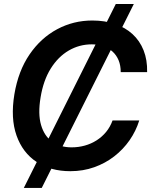

<svg xmlns="http://www.w3.org/2000/svg" viewBox="-20 -839 750 952"><path d="M98.1 92.8 554.2 -819.3H643.6L187 92.8ZM328.6 9.8Q231 9.8 161.6 -35.9Q92.3 -81.5 62 -167Q31.7 -252.4 51.3 -371.6Q70.8 -487.8 126.7 -569.3Q182.6 -650.9 263.4 -694.1Q344.2 -737.3 437.5 -737.3Q499.5 -737.3 550 -720.2Q600.6 -703.1 636.7 -670.2Q672.9 -637.2 691.9 -589.6Q710.9 -542 709.5 -481.4H578.6Q578.6 -514.6 568.1 -540Q557.6 -565.4 538.3 -583Q519 -600.6 492.9 -609.9Q466.8 -619.1 435.1 -619.1Q373.5 -619.1 320.8 -588.4Q268.1 -557.6 231.4 -498.8Q194.8 -439.9 181.2 -356Q167.5 -274.4 183.6 -219.2Q199.7 -164.1 239 -136.2Q278.3 -108.4 335 -108.4Q369.1 -108.4 400.6 -117.2Q432.1 -126 459 -143.1Q485.8 -160.2 506.1 -184.8Q526.4 -209.5 538.1 -241.7H670.4Q654.3 -189.5 622.6 -143.8Q590.8 -98.1 546.4 -63.7Q502 -29.3 447 -9.8Q392.1 9.8 328.6 9.8Z"/></svg>

Font: Inter Tight SemiBold
Style: Italic
Weight: 600
Italic angle: -9.39999°
Designer: Rasmus Andersson
Foundry: rsms
Version: Version 3.004